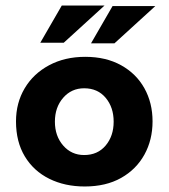

<svg xmlns="http://www.w3.org/2000/svg" viewBox="-20 -664 611 696"><path d="M38 -224Q38 -291 69.5 -344Q101 -397 158 -427.5Q215 -458 289 -458Q364 -458 419 -427.5Q474 -397 503.5 -344Q533 -291 533 -224Q533 -157 503.5 -103.5Q474 -50 419 -19Q364 12 287 12Q215 12 158.5 -16Q102 -44 70 -97Q38 -150 38 -224ZM179 -223Q179 -171 209 -136.5Q239 -102 285 -102Q334 -102 363 -136.5Q392 -171 392 -223Q392 -275 363 -309.5Q334 -344 285 -344Q239 -344 209 -309.5Q179 -275 179 -223ZM359 -644 211 -509H126L204 -644ZM543 -642 395 -507H310L388 -642Z"/></svg>

Font: Reem Kufi
Style: Bold
Weight: 700
Designer: Khaled Hosny
Version: Version 1.001